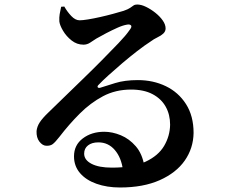

<svg xmlns="http://www.w3.org/2000/svg" viewBox="-20 -785 1040 851"><path d="M512 46Q454 46 407.5 29.5Q361 13 334.5 -18Q308 -49 308 -92Q308 -142 347 -171.5Q386 -201 442 -201Q478 -201 515.5 -185.5Q553 -170 582 -136.5Q611 -103 620 -48L525 -31Q518 -86 489 -120Q460 -154 416 -154Q387 -154 370 -140.5Q353 -127 353 -104Q353 -76 385.5 -59Q418 -42 476 -42Q569 -42 625.5 -68.5Q682 -95 707.5 -138.5Q733 -182 734 -232Q734 -277 714.5 -312Q695 -347 656.5 -367.5Q618 -388 561 -388Q492 -388 436.5 -358.5Q381 -329 333.5 -281.5Q286 -234 243 -178Q225 -155 214 -146.5Q203 -138 184 -139Q168 -140 154.5 -157.5Q141 -175 142 -204Q144 -224 156 -242.5Q168 -261 193 -285Q222 -313 262.5 -352.5Q303 -392 347 -434.5Q391 -477 432 -518.5Q473 -560 505.5 -594Q538 -628 553 -650Q566 -666 561 -672Q556 -678 544 -676Q525 -673 500.5 -662Q476 -651 451 -638Q426 -625 407 -614Q393 -605 379.5 -596Q366 -587 350 -587Q321 -587 297.5 -605.5Q274 -624 259.5 -648.5Q245 -673 243 -690Q242 -708 244.5 -722.5Q247 -737 251 -755L265 -756Q278 -733 296 -714Q314 -695 333 -695Q346 -695 370.5 -699Q395 -703 424 -709.5Q453 -716 480.5 -723.5Q508 -731 528 -737Q548 -744 556.5 -750Q565 -756 571.5 -760.5Q578 -765 588 -765Q606 -765 627.5 -754.5Q649 -744 669 -728Q689 -712 701.5 -694Q714 -676 714 -659Q714 -646 704 -636.5Q694 -627 678 -619.5Q662 -612 646 -600Q621 -584 588 -558.5Q555 -533 521.5 -504.5Q488 -476 460.5 -451Q433 -426 419 -411Q410 -403 413 -398.5Q416 -394 424 -396Q449 -404 491 -417Q533 -430 591 -430Q659 -430 715 -403Q771 -376 804.5 -323.5Q838 -271 838 -196Q837 -128 799 -73.5Q761 -19 688 13.5Q615 46 512 46Z"/></svg>

Font: Noto Serif TC
Style: Bold
Weight: 700
Designer: Ryoko NISHIZUKA 西塚涼子 (kana & ideographs); Frank Grießhammer (Latin, Greek & Cyrillic); Wenlong ZHANG 张文龙 (bopomofo); San
Foundry: Adobe
Version: Version 2.002-H1;hotconv 1.1.0;makeotfexe 2.6.0